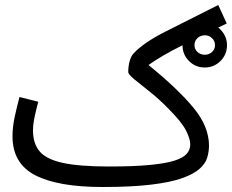

<svg xmlns="http://www.w3.org/2000/svg" viewBox="-20 -727 928 768"><path d="M390 21Q212 21 121 -26Q30 -73 30 -182Q30 -219 39 -260.5Q48 -302 58 -339L133 -320Q127 -298 119.5 -264.5Q112 -231 112 -205Q112 -153 138.5 -121.5Q165 -90 231 -75.5Q297 -61 416 -61Q514 -61 577.5 -67Q641 -73 676.5 -84Q712 -95 726.5 -111.5Q741 -128 741 -149Q741 -172 723.5 -206Q706 -240 652 -294Q615 -332 578 -361Q541 -390 517 -410Q493 -430 493 -439Q493 -462 498.5 -482Q504 -502 514 -513Q554 -556 639.5 -599.5Q725 -643 853 -707L887 -633Q869 -624 853 -617Q869 -604 878.5 -586Q888 -568 888 -546Q888 -509 862 -483Q836 -457 799 -457Q762 -457 736 -483Q710 -509 710 -546Q664 -523 632.5 -504.5Q601 -486 574 -467Q691 -372 753.5 -296.5Q816 -221 816 -144Q816 -121 809 -97Q802 -73 778.5 -52Q755 -31 709 -14.5Q663 2 585 11.5Q507 21 390 21ZM799 -508Q816 -508 828 -519Q840 -530 840 -546Q840 -563 828 -574.5Q816 -586 799 -586Q791 -586 784 -583Q781 -582 777 -580Q758 -568 758 -546Q758 -530 770 -519Q782 -508 799 -508Z"/></svg>

Font: Go Noto Current
Style: Regular
Weight: 400
Designer: Monotype Design Team
Foundry: Monotype Imaging Inc.
Version: Version 2.007; ttfautohint (v1.8) -l 8 -r 50 -G 200 -x 14 -D